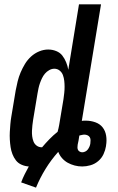

<svg xmlns="http://www.w3.org/2000/svg" viewBox="-20 -755 540 880"><path d="M145 105 77 81Q84 62 93 44Q102 26 112 8Q95 7 79 0Q63 -7 53 -20Q43 -33 37 -48.5Q31 -64 28.5 -81Q26 -98 25 -115.5Q24 -133 25 -150.5Q26 -168 27.5 -186Q29 -204 32 -221L52 -341Q56 -362 61 -382.5Q66 -403 74.5 -423Q83 -443 94.5 -462Q106 -481 122.5 -496Q139 -511 159.5 -519.5Q180 -528 201 -528Q220 -528 237.5 -521Q255 -514 265.5 -500.5Q276 -487 283 -470Q290 -453 293 -435L342 -735H443L355 -201Q360 -202 364.5 -202Q369 -202 373 -202Q396 -202 417 -194.5Q438 -187 450.5 -171Q463 -155 466.5 -133Q470 -111 466 -88V-86Q463 -67 454.5 -48.5Q446 -30 430 -16.5Q414 -3 394.5 2.5Q375 8 357 8Q339 8 322 3.5Q305 -1 290.5 -9Q276 -17 264.5 -30Q253 -43 247 -59Q214 -22 188.5 19.5Q163 61 145 105ZM171 -80H173Q189 -99 206.5 -117Q224 -135 244 -151Q246 -159 248 -166.5Q250 -174 251 -181L271 -301Q273 -315 274.5 -329Q276 -343 276 -357Q276 -371 274.5 -384.5Q273 -398 268.5 -410.5Q264 -423 253.5 -431.5Q243 -440 229 -440Q217 -440 205.5 -433.5Q194 -427 186 -417.5Q178 -408 172.5 -396.5Q167 -385 163 -373.5Q159 -362 156.5 -350.5Q154 -339 152 -327L132 -207Q130 -194 128.5 -181Q127 -168 126.5 -155.5Q126 -143 127.5 -130.5Q129 -118 133.5 -106.5Q138 -95 148 -87.5Q158 -80 171 -80ZM357 -57Q364 -57 371 -60.5Q378 -64 382.5 -70Q387 -76 390 -83Q393 -90 394 -97Q395 -105 395 -112.5Q395 -120 391.5 -126Q388 -132 381 -135Q374 -138 367 -138Q361 -138 355.5 -136.5Q350 -135 344 -134L343 -130Q342 -120 340 -111Q338 -102 336 -92Q335 -86 335 -79.5Q335 -73 337.5 -68Q340 -63 345.5 -60Q351 -57 357 -57Z"/></svg>

Font: Iosevka SS18 Semibold
Style: Italic
Weight: 600
Italic angle: -9°
Monospace: yes
Designer: Belleve Invis
Foundry: Belleve Invis
Version: Version 25.1.1; ttfautohint (v1.8.4)